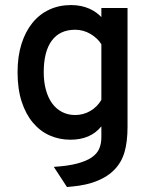

<svg xmlns="http://www.w3.org/2000/svg" viewBox="-20 -543 602 763"><path d="M193.8 120.1Q250 116.7 286.6 106.9Q323.2 97.2 344.7 82.3Q366.2 67.4 374.5 47.4Q382.8 27.3 382.8 3.9V-41Q340.3 12.2 259.8 12.2Q215.8 12.2 177.7 -4.6Q139.6 -21.5 111.1 -55.2Q82.5 -88.9 66.2 -138.9Q49.8 -189 49.8 -255.9Q49.8 -318.8 65.4 -368.4Q81.1 -418 109.1 -452.4Q137.2 -486.8 176.3 -504.9Q215.3 -522.9 262.2 -522.9Q284.7 -522.9 303.2 -518.8Q321.8 -514.6 336.7 -507.8Q351.6 -501 363 -492.4Q374.5 -483.9 382.8 -475.1V-511.2H486.8V-39.1Q486.8 19.5 475.1 60.5Q463.4 101.6 435.1 130.9Q416 150.4 393.3 162.8Q370.6 175.3 345.9 183.1Q321.3 190.9 295.9 194.6Q270.5 198.2 246.1 200.2ZM278.8 -85.9Q310.5 -85.9 338.1 -101.6Q365.7 -117.2 382.8 -146V-367.2Q375 -379.9 363.5 -390.4Q352.1 -400.9 338.6 -408.7Q325.2 -416.5 309.8 -420.7Q294.4 -424.8 278.8 -424.8Q217.8 -424.8 185.8 -381.6Q153.8 -338.4 153.8 -255.9Q153.8 -216.8 162.6 -185.3Q171.4 -153.8 187.5 -131.8Q203.6 -109.9 226.8 -97.9Q250 -85.9 278.8 -85.9Z"/></svg>

Font: Overpass
Style: Regular
Weight: 400
Designer: Delve Withrington
Foundry: Delve Fonts
Version: Version 1.001